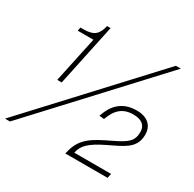

<svg xmlns="http://www.w3.org/2000/svg" viewBox="-164 -874 1049 1039"><g transform="rotate(30 360.0 -355.0)"><path d="M131 -323H159L241 -710H219C207 -656 184 -631 118 -631H98L94 -609H192ZM-9 0H22L680 -710H649ZM368 0H632L638 -28H408C417 -75 447 -107 538 -151L571 -167C644 -202 692 -230 692 -304C692 -360 655 -395 588 -395C502 -395 452 -349 426 -269L456 -266C480 -334 518 -367 582 -367C634 -367 662 -345 662 -303C662 -245 631 -224 559 -189L522 -171C422 -122 386 -84 368 0Z"/></g></svg>

Font: Geist Thin
Style: Italic
Weight: 100
Italic angle: -12°
Designer: Basement.studio, Andrés Briganti, Mateo Zaragoza
Foundry: Basement.studio, Vercel, Andrés Briganti, Guido Ferreyra, Mateo Zaragoza
Version: Version 1.500